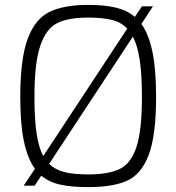

<svg xmlns="http://www.w3.org/2000/svg" viewBox="-20 -760 722 786"><path d="M619 -363Q619 -206 589 -126.5Q559 -47 501 -20.5Q443 6 341 6Q274 6 227.5 -4Q181 -14 149 -41L122 0H77L123 -69Q93 -110 78 -181Q63 -252 63 -363Q63 -520 93.5 -601.5Q124 -683 183 -711.5Q242 -740 341 -740Q407 -740 453.5 -729Q500 -718 532 -691L561 -734H606L559 -662Q589 -620 604 -548Q619 -476 619 -363ZM157 -121 501 -643Q476 -669 438 -678.5Q400 -688 341 -688Q260 -688 214.5 -665.5Q169 -643 145 -573Q121 -503 121 -363Q121 -274 129.5 -215.5Q138 -157 157 -121ZM561 -363Q561 -455 552 -514.5Q543 -574 524 -610L181 -89Q206 -65 244 -55.5Q282 -46 341 -46Q426 -46 471.5 -69Q517 -92 539 -159.5Q561 -227 561 -363Z"/></svg>

Font: Exo Light
Style: Regular
Weight: 300
Designer: Natanael Gama
Foundry: Natanael Gama
Version: Version 1.500; ttfautohint (v1.6)